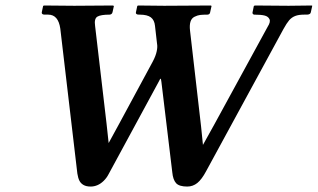

<svg xmlns="http://www.w3.org/2000/svg" viewBox="-20 -666 1155 698"><path d="M309.6 12.2Q293.5 12.2 283.4 6.3Q273.4 0.5 268.6 -9.3Q263.7 -19 261.2 -35.2L199.2 -562Q191.9 -612.8 155.3 -612.8H142.1Q136.7 -612.8 134 -615Q131.3 -617.2 131.8 -621.1L136.7 -644L139.2 -646Q211.9 -645 250 -645L391.1 -646L394 -644L389.2 -622.1Q387.2 -613.3 378.4 -612.8Q346.2 -612.8 334 -605.5Q321.8 -598.1 325.7 -571.8L367.2 -217.8L375 -146L413.1 -215.8L535.2 -441.9Q546.4 -462.9 549.8 -480Q553.2 -495.6 550.8 -507.8L543.5 -571.8Q541.5 -592.8 528.6 -602.8Q515.6 -612.8 487.3 -612.8H484.4Q479 -612.8 476.1 -615Q473.1 -617.2 474.1 -621.1L479 -644L481.4 -646Q537.1 -645 577.1 -645L747.1 -646L749 -644L743.7 -620.1Q742.2 -613.3 734.4 -612.8Q717.3 -612.8 707.5 -611.6Q697.8 -610.4 687 -605Q676.3 -599.6 672.4 -586.9Q668.5 -574.2 670.9 -554.2L710.9 -207L717.8 -139.2L759.8 -214.8L953.1 -568.8Q964.4 -586.4 959.7 -596.2Q955.1 -606 942.4 -609.4Q929.7 -612.8 904.3 -612.8Q901.4 -612.8 899.4 -615.2Q897.5 -617.7 897.9 -620.1L902.8 -644L906.2 -646Q987.3 -645 1029.3 -645L1113.3 -646L1115.2 -645L1109.9 -621.1Q1108.4 -613.3 1096.2 -612.8H1085.4Q1065.9 -612.8 1053.2 -607.9Q1040.5 -603 1031.2 -592.3Q1022 -581.5 1010.3 -560.1L729.5 -43.9Q713.4 -13.7 697.3 -0.7Q681.2 12.2 660.6 12.2Q631.3 12.2 620.1 -0.2Q608.9 -12.7 606.4 -39.1L566.9 -367.2Q565.4 -380.4 564 -379.9Q562 -379.9 557.6 -370.1L375 -33.2Q367.7 -19 356.9 -8.5Q346.2 2 334.2 7.1Q322.3 12.2 309.6 12.2Z"/></svg>

Font: Linux Libertine Slanted
Style: Semibold Slanted
Weight: 600
Designer: Philipp H. Poll
Foundry: Philipp H. Poll
Version: Version 5.1.1